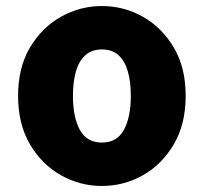

<svg xmlns="http://www.w3.org/2000/svg" viewBox="-20 -603 675 637"><path d="M318 14Q246 14 182.5 -21.5Q119 -57 79.5 -124Q40 -191 40 -285Q40 -379 79.5 -445.5Q119 -512 182.5 -547.5Q246 -583 318 -583Q391 -583 454 -547.5Q517 -512 556.5 -445.5Q596 -379 596 -285Q596 -191 556.5 -124Q517 -57 454 -21.5Q391 14 318 14ZM318 -130Q368 -130 391 -172Q414 -214 414 -285Q414 -332 404 -366.5Q394 -401 373 -420Q352 -439 318 -439Q285 -439 263.5 -420Q242 -401 232 -366.5Q222 -332 222 -285Q222 -214 245 -172Q268 -130 318 -130Z"/></svg>

Font: Noto Sans SC Black
Style: Regular
Weight: 900
Designer: Ryoko NISHIZUKA  (kana, bopomofo & ideographs); Paul D. Hunt (Latin, Greek & Cyrillic); Sandoll Communications , Soo-you
Foundry: Adobe
Version: Version 2.004-H2;hotconv 1.0.118;makeotfexe 2.5.65603